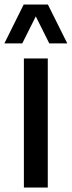

<svg xmlns="http://www.w3.org/2000/svg" viewBox="-46 -840 322 860"><path d="M-26.4 -645.5 60.1 -819.8H168.5L255.4 -645.5H174.8L114.3 -766.6L53.7 -645.5ZM61 0V-578.1H168V0Z"/></svg>

Font: Oswald Regular
Style: Regular
Weight: 400
Designer: Vernon Adams
Foundry: Vernon Adams
Version: 3.0; ttfautohint (v0.95) -l 8 -r 50 -G 200 -x 0 -w "G" -W -c